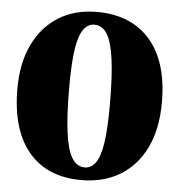

<svg xmlns="http://www.w3.org/2000/svg" viewBox="-52 -759 764 818"><g transform="rotate(5 330.0 -350.0)"><path d="M330 -709.5Q476.5 -709.5 557.8 -616.2Q639 -523 639 -349Q639 -236 600.2 -155.8Q561.5 -75.5 491 -32.8Q420.5 10 325 10Q179 10 99.8 -84.5Q20.5 -179 20.5 -355Q20.5 -463.5 58.5 -543Q96.5 -622.5 166 -666Q235.5 -709.5 330 -709.5ZM419 -318.5Q419 -441.5 409 -515.2Q399 -589 378.2 -621.8Q357.5 -654.5 324 -654.5Q280.5 -654.5 260.2 -592.5Q240 -530.5 240 -381Q240 -259 250 -185.2Q260 -111.5 281 -78.2Q302 -45 335 -45Q363.5 -45 382.2 -71.5Q401 -98 410 -158Q419 -218 419 -318.5Z"/></g></svg>

Font: Fraunces 144pt Soft Black
Style: Regular
Weight: 900
Version: Version 1.000;[b76b70a41]